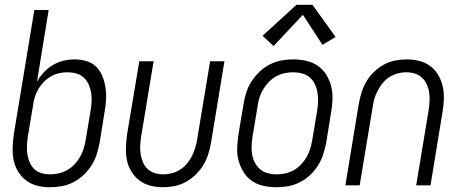

<svg xmlns="http://www.w3.org/2000/svg" viewBox="-20 -777 1940 805"><path d="M189 8Q161 8 135.5 1.5Q110 -5 89.5 -20.5Q69 -36 55.5 -58.5Q42 -81 37 -106.5Q32 -132 33 -159.5Q34 -187 38 -215L124 -735H184L135 -434Q147 -456 164 -474Q181 -492 202 -504.5Q223 -517 246.5 -522.5Q270 -528 293 -528Q319 -528 343.5 -520.5Q368 -513 384.5 -496Q401 -479 410 -456Q419 -433 422.5 -408Q426 -383 424.5 -357Q423 -331 418 -305L398 -180Q393 -155 385.5 -130.5Q378 -106 364 -84Q350 -62 330.5 -43.5Q311 -25 287.5 -13Q264 -1 238.5 3.5Q213 8 189 8ZM189 -46Q207 -46 225.5 -50Q244 -54 261 -63.5Q278 -73 291.5 -87Q305 -101 315 -118Q325 -135 330.5 -153Q336 -171 339 -189L360 -314Q363 -333 364 -352Q365 -371 362 -389Q359 -407 351.5 -423.5Q344 -440 331 -452Q318 -464 300 -469Q282 -474 263 -474Q245 -474 227.5 -470Q210 -466 194 -457Q178 -448 164.5 -434.5Q151 -421 141.5 -405Q132 -389 126.5 -372Q121 -355 119 -338L97 -206Q94 -187 93 -168.5Q92 -150 94.5 -132Q97 -114 104 -97.5Q111 -81 123 -69Q135 -57 152.5 -51.5Q170 -46 189 -46Z M664 8Q636 8 610.5 1.5Q585 -5 564.5 -20.5Q544 -36 530.5 -58.5Q517 -81 512 -106.5Q507 -132 508 -159.5Q509 -187 513 -215L564 -520H624L572 -206Q569 -187 568 -168.5Q567 -150 569.5 -132Q572 -114 579 -97.5Q586 -81 598.5 -69Q611 -57 628.5 -51.5Q646 -46 665 -46Q682 -46 700 -50.5Q718 -55 734 -65Q750 -75 762.5 -89.5Q775 -104 783.5 -120.5Q792 -137 797.5 -154Q803 -171 806 -189L861 -520H921L865 -180Q861 -156 853.5 -132Q846 -108 833 -86Q820 -64 801 -45.5Q782 -27 759.5 -14.5Q737 -2 712.5 3Q688 8 664 8Z M1139 8Q1111 8 1084 2Q1057 -4 1035.5 -19Q1014 -34 1000.5 -56.5Q987 -79 980 -105Q973 -131 974.5 -159Q976 -187 980 -215L1001 -340Q1005 -365 1012.5 -389Q1020 -413 1034.5 -435.5Q1049 -458 1068.5 -476.5Q1088 -495 1111.5 -507Q1135 -519 1160 -523.5Q1185 -528 1209 -528Q1237 -528 1264 -522Q1291 -516 1312.5 -501Q1334 -486 1348 -463.5Q1362 -441 1368.5 -415Q1375 -389 1374 -361Q1373 -333 1368 -305L1348 -180Q1343 -155 1335.5 -131Q1328 -107 1314 -84.5Q1300 -62 1280.5 -43.5Q1261 -25 1237.5 -13Q1214 -1 1188.5 3.5Q1163 8 1139 8ZM1140 -46Q1158 -46 1176.5 -50Q1195 -54 1212 -63.5Q1229 -73 1242.5 -87.5Q1256 -102 1265.5 -118.5Q1275 -135 1280.5 -153Q1286 -171 1289 -189L1310 -314Q1313 -333 1313.5 -352.5Q1314 -372 1311 -390Q1308 -408 1300 -424.5Q1292 -441 1278.5 -452.5Q1265 -464 1246.5 -469Q1228 -474 1208 -474Q1190 -474 1172 -470Q1154 -466 1137 -456.5Q1120 -447 1106.5 -432.5Q1093 -418 1083 -401.5Q1073 -385 1067.5 -367Q1062 -349 1060 -331L1039 -206Q1036 -187 1035 -167.5Q1034 -148 1037 -130Q1040 -112 1048.5 -95.5Q1057 -79 1070.5 -67.5Q1084 -56 1102 -51Q1120 -46 1140 -46ZM1127 -584 1081 -627 1223 -757H1290L1387 -622L1332 -589L1250 -715Z M1428 0 1484 -340Q1488 -364 1495.5 -388Q1503 -412 1515.5 -434Q1528 -456 1547 -474.5Q1566 -493 1588.5 -505.5Q1611 -518 1635.5 -523Q1660 -528 1684 -528Q1712 -528 1738 -521.5Q1764 -515 1784.5 -499.5Q1805 -484 1818 -461.5Q1831 -439 1836.5 -413.5Q1842 -388 1841 -360.5Q1840 -333 1835 -305L1785 0H1725L1777 -314Q1780 -333 1781 -351.5Q1782 -370 1779.5 -388Q1777 -406 1769.5 -422.5Q1762 -439 1749.5 -451Q1737 -463 1719.5 -468.5Q1702 -474 1683 -474Q1666 -474 1648.5 -469.5Q1631 -465 1614.5 -455Q1598 -445 1586 -430.5Q1574 -416 1565 -399.5Q1556 -383 1550.5 -366Q1545 -349 1543 -331L1488 0Z"/></svg>

Font: Iosevka QP Light
Style: Italic
Weight: 300
Italic angle: -9°
Designer: Belleve Invis
Foundry: Belleve Invis
Version: Version 20.0.0; ttfautohint (v1.8.4)